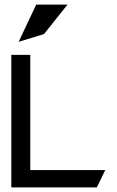

<svg xmlns="http://www.w3.org/2000/svg" viewBox="-20 -820 510 840"><path d="M172.5 -671 275.5 -800H138.5L61.5 -637ZM112.5 -580H29.5V0H403.5L440.5 -76H112.5Z"/></svg>

Font: Charger
Style: Bd
Weight: 400
Designer: Jasper
Foundry: Cannot Into Space Fonts
Version: Version 0.98